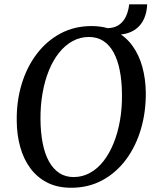

<svg xmlns="http://www.w3.org/2000/svg" viewBox="-20 -876 740 906"><path d="M315.5 10Q251 10 203 -14.5Q155 -39 123.2 -82Q91.5 -125 75.5 -182.2Q59.5 -239.5 59 -304.5Q57.5 -397.5 82 -478.5Q106.5 -559.5 153.2 -621.2Q200 -683 265.5 -718Q331 -753 412 -753Q477.5 -753 525.5 -728.2Q573.5 -703.5 604.8 -660.2Q636 -617 651.5 -560.8Q667 -504.5 668 -441Q669 -348.5 645 -267Q621 -185.5 574.8 -123.2Q528.5 -61 463 -25.5Q397.5 10 315.5 10ZM327.5 -40.5Q368.5 -40.5 404.2 -60Q440 -79.5 468 -115.2Q496 -151 516 -200Q536 -249 546.2 -307.8Q556.5 -366.5 555.5 -431.5Q555 -493.5 545.2 -543.2Q535.5 -593 516.2 -628.2Q497 -663.5 468 -682.5Q439 -701.5 399.5 -701.5Q358 -701.5 322.5 -682Q287 -662.5 258.8 -627.2Q230.5 -592 210.8 -543.5Q191 -495 180.8 -436.5Q170.5 -378 171 -313.5Q171.5 -250.5 181.5 -200Q191.5 -149.5 211.2 -114Q231 -78.5 259.8 -59.5Q288.5 -40.5 327.5 -40.5ZM589.5 -855.5H674.5Q673 -817.5 660 -788.2Q647 -759 623.2 -740.5Q599.5 -722 566 -715.5Q532.5 -709 489 -715.5L483.5 -743Q518.5 -743 540.8 -758.2Q563 -773.5 574.8 -799.5Q586.5 -825.5 589.5 -855.5Z"/></svg>

Font: Merriweather 24pt
Style: Italic
Weight: 400
Italic angle: -7.8°
Designer: Eben Sorkin
Foundry: Eben Sorkin
Version: Version 2.101